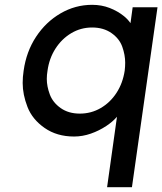

<svg xmlns="http://www.w3.org/2000/svg" viewBox="-20 -556 673 796"><path d="M424 220 465 -72Q448 -52 421 -34Q391 -14 356.5 -2Q322 10 287 10Q216 10 165 -25.5Q114 -61 94 -112.5Q74 -164 74 -212Q74 -237 78 -263Q89 -342 129.5 -403.5Q170 -465 231 -500.5Q292 -536 362 -536Q401 -536 434.5 -523Q468 -510 494 -489Q510 -476 521 -460L530 -526H633L527 220ZM311 -85Q358 -85 397.5 -108Q437 -131 463 -171Q489 -211 497 -263Q499 -280 499 -296Q499 -328 487 -362Q475 -396 442 -419Q409 -442 362 -442Q315 -442 275.5 -418.5Q236 -395 210 -354.5Q184 -314 177 -263Q174 -245 174 -229Q174 -198 186.5 -164.5Q199 -131 231.5 -108Q264 -85 311 -85Z"/></svg>

Font: Lexend
Style: Italic
Weight: 400
Italic angle: -8.13011°
Designer: Bonnie Shaver-Troup, Thomas Jockin
Foundry: Lexend
Version: Version 1.007